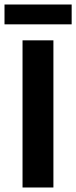

<svg xmlns="http://www.w3.org/2000/svg" viewBox="-21 -832 338 852"><path d="M-1 -724V-812H297V-724ZM79 0V-653H216V0Z"/></svg>

Font: Assistant
Style: Bold
Weight: 700
Designer: Hebrew By Ben Nathan, Latin by Paul Hunt
Version: Version 2.001;PS 002.001;hotconv 1.0.88;makeotf.lib2.5.64775